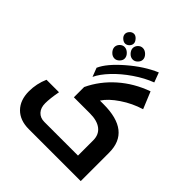

<svg xmlns="http://www.w3.org/2000/svg" viewBox="-272 -1245 1432 1432"><g transform="rotate(45 443.5 -529.0)"><path d="M264.2 0Q170.9 0 117.9 -53.7Q64.9 -107.4 64.9 -201.2Q64.9 -280.3 97.2 -354H229Q213.9 -273.9 213.9 -223.1Q213.9 -175.3 239.5 -147.7Q265.1 -120.1 308.1 -120.1H663.1V-280.8Q663.1 -341.3 621.6 -373.5Q580.1 -405.8 503.9 -405.8H334V-514.2Q386.7 -626 483.2 -711.2Q579.6 -796.4 707 -841.8L762.2 -708Q675.8 -682.1 599.4 -630.6Q522.9 -579.1 488.8 -525.9H526.9Q812 -525.9 812 -299.8V0ZM297.9 -681.2Q330.1 -754.9 436.8 -847.2Q543.5 -939.5 650.9 -984.9L679.7 -908.2Q606.4 -880.4 532.5 -829.8Q458.5 -779.3 403.6 -721.2Q348.6 -663.1 324.7 -611.8ZM320.8 -959Q303.2 -959 286.1 -974.6Q269 -990.2 269 -1009.8Q269 -1027.3 283.2 -1042.7Q297.4 -1058.1 316.9 -1058.1Q334.5 -1058.1 350.6 -1040.3Q366.7 -1022.5 366.7 -1005.9Q366.7 -988.3 353 -974.1Q339.4 -960 320.8 -959ZM384.8 -975.1Q384.8 -996.6 400.6 -1013.2Q416.5 -1029.8 438 -1029.8Q460.9 -1029.8 480.5 -1010.5Q500 -991.2 500 -969.2Q500 -949.2 483.2 -932.1Q466.3 -915 445.8 -915Q421.9 -915 403.8 -934.3Q385.7 -953.6 384.8 -975.1ZM282.7 -883.8Q282.7 -905.8 298.8 -922.4Q314.9 -939 335.9 -939Q358.9 -939 378.4 -919.7Q397.9 -900.4 397.9 -877.9Q397.9 -858.4 380.9 -841.3Q363.8 -824.2 343.8 -824.2Q320.3 -824.2 302 -843.3Q283.7 -862.3 282.7 -883.8Z"/></g></svg>

Font: DroidArabicKufi-Bold
Style: Bold
Weight: 700
Designer: Pascal Zoghbi
Foundry: Ascender Corporation
Version: Version 1.00